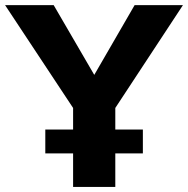

<svg xmlns="http://www.w3.org/2000/svg" viewBox="-24 -742 746 762"><path d="M155.8 -133.3V-228H543V-133.3ZM510.3 -721.7H702.1L433.6 -313.5V0H266.1V-313.5L-3.9 -721.7H189L350.1 -444.8Z"/></svg>

Font: Estedad-FD ExtraBold
Style: Regular
Weight: 800
Designer: Amin Abedi
Version: Version 7.3